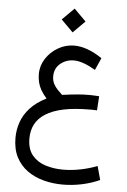

<svg xmlns="http://www.w3.org/2000/svg" viewBox="-66 -755 751 1138"><g transform="rotate(5 309.5 -185.5)"><path d="M331.1 -708 260.3 -637.2 331.1 -566.4 401.9 -637.2ZM521 -203.1Q500.5 -204.1 490 -204.8Q479.5 -205.6 462.4 -205.6Q424.3 -205.6 387.7 -202.1Q351.1 -198.7 301.3 -191.9Q288.1 -204.1 273.7 -219Q259.3 -233.9 249.3 -252.9Q239.3 -272 239.3 -296.9Q239.3 -345.2 273.7 -373.3Q308.1 -401.4 353.5 -401.4Q380.4 -401.4 412.8 -389.9Q445.3 -378.4 482.4 -356.4L514.6 -428.7Q470.2 -459 428.7 -474.1Q387.2 -489.3 348.6 -489.3Q297.4 -489.3 252.7 -463.4Q208 -437.5 180.7 -395.3Q153.3 -353 153.3 -303.7Q153.3 -277.8 158.9 -254.6Q164.6 -231.4 177.2 -209Q189.9 -186.5 211.4 -162.6Q151.4 -132.3 115.5 -92.8Q79.6 -53.2 64 -7.8Q48.3 37.6 48.3 85.4Q48.3 152.8 73.2 200.7Q98.1 248.5 140.9 278.8Q183.6 309.1 237.8 323.2Q292 337.4 351.1 337.4Q407.7 337.4 464.4 325.4Q521 313.5 570.3 291L547.9 209.5Q505.9 226.6 452.1 237.8Q398.4 249 344.7 249Q288.6 249 239.7 233.4Q190.9 217.8 160.9 181.2Q130.9 144.5 130.9 81.5Q130.9 34.7 150.1 -2.4Q169.4 -39.6 210.7 -65.9Q252 -92.3 317.1 -106Q382.3 -119.6 474.6 -119.6Q482.9 -119.6 491 -119.6Q499 -119.6 515.6 -118.7Z"/></g></svg>

Font: Vazirmatn NL
Style: Regular
Weight: 400
Designer: Saber Rastikerdar
Foundry: Saber Rastikerdar
Version: Version 33.003